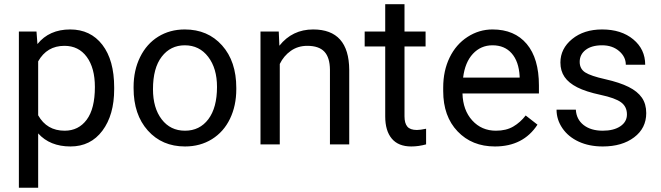

<svg xmlns="http://www.w3.org/2000/svg" viewBox="-20 -676 3095 899"><path d="M514.6 -258.3Q514.6 -137.7 459.5 -64Q404.3 9.8 310.1 9.8Q213.9 9.8 158.7 -51.3V203.1H68.4V-528.3H150.9L155.3 -469.7Q210.4 -538.1 308.6 -538.1Q403.8 -538.1 459.2 -466.3Q514.6 -394.5 514.6 -266.6ZM424.3 -268.6Q424.3 -357.9 386.2 -409.7Q348.1 -461.4 281.7 -461.4Q199.7 -461.4 158.7 -388.7V-136.2Q199.2 -64 282.7 -64Q347.7 -64 386 -115.5Q424.3 -167 424.3 -268.6Z M605.5 -269Q605.5 -346.7 636 -408.7Q666.5 -470.7 720.9 -504.4Q775.4 -538.1 845.2 -538.1Q953.1 -538.1 1019.8 -463.4Q1086.4 -388.7 1086.4 -264.6V-258.3Q1086.4 -181.2 1056.9 -119.9Q1027.3 -58.6 972.4 -24.4Q917.5 9.8 846.2 9.8Q738.8 9.8 672.1 -64.9Q605.5 -139.6 605.5 -262.7ZM696.3 -258.3Q696.3 -170.4 737.1 -117.2Q777.8 -64 846.2 -64Q915 -64 955.6 -117.9Q996.1 -171.9 996.1 -269Q996.1 -356 954.8 -409.9Q913.6 -463.9 845.2 -463.9Q778.3 -463.9 737.3 -410.6Q696.3 -357.4 696.3 -258.3Z M1285.2 -528.3 1288.1 -461.9Q1348.6 -538.1 1446.3 -538.1Q1613.8 -538.1 1615.2 -349.1V0H1524.9V-349.6Q1524.4 -406.7 1498.8 -434.1Q1473.1 -461.4 1418.9 -461.4Q1375 -461.4 1341.8 -438Q1308.6 -414.6 1290 -376.5V0H1199.7V-528.3Z M1874 -656.2V-528.3H1972.7V-458.5H1874V-130.9Q1874 -99.1 1887.2 -83.3Q1900.4 -67.4 1932.1 -67.4Q1947.8 -67.4 1975.1 -73.2V0Q1939.5 9.8 1905.8 9.8Q1845.2 9.8 1814.5 -26.9Q1783.7 -63.5 1783.7 -130.9V-458.5H1687.5V-528.3H1783.7V-656.2Z M2297.4 9.8Q2189.9 9.8 2122.6 -60.8Q2055.2 -131.3 2055.2 -249.5V-266.1Q2055.2 -344.7 2085.2 -406.5Q2115.2 -468.3 2169.2 -503.2Q2223.1 -538.1 2286.1 -538.1Q2389.2 -538.1 2446.3 -470.2Q2503.4 -402.3 2503.4 -275.9V-238.3H2145.5Q2147.5 -160.2 2191.2 -112.1Q2234.9 -64 2302.2 -64Q2350.1 -64 2383.3 -83.5Q2416.5 -103 2441.4 -135.3L2496.6 -92.3Q2430.2 9.8 2297.4 9.8ZM2286.1 -463.9Q2231.4 -463.9 2194.3 -424.1Q2157.2 -384.3 2148.4 -312.5H2413.1V-319.3Q2409.2 -388.2 2376 -426Q2342.8 -463.9 2286.1 -463.9Z M2915.5 -140.1Q2915.5 -176.8 2887.9 -197Q2860.4 -217.3 2791.7 -231.9Q2723.1 -246.6 2682.9 -267.1Q2642.6 -287.6 2623.3 -315.9Q2604 -344.2 2604 -383.3Q2604 -448.2 2658.9 -493.2Q2713.9 -538.1 2799.3 -538.1Q2889.2 -538.1 2945.1 -491.7Q3001 -445.3 3001 -373H2910.2Q2910.2 -410.2 2878.7 -437Q2847.2 -463.9 2799.3 -463.9Q2750 -463.9 2722.2 -442.4Q2694.3 -420.9 2694.3 -386.2Q2694.3 -353.5 2720.2 -336.9Q2746.1 -320.3 2813.7 -305.2Q2881.3 -290 2923.3 -269Q2965.3 -248 2985.6 -218.5Q3005.9 -189 3005.9 -146.5Q3005.9 -75.7 2949.2 -33Q2892.6 9.8 2802.2 9.8Q2738.8 9.8 2689.9 -12.7Q2641.1 -35.2 2613.5 -75.4Q2585.9 -115.7 2585.9 -162.6H2676.3Q2678.7 -117.2 2712.6 -90.6Q2746.6 -64 2802.2 -64Q2853.5 -64 2884.5 -84.7Q2915.5 -105.5 2915.5 -140.1Z"/></svg>

Font: APIMedia Roboto
Style: Regular
Weight: 400
Designer: Google
Version: Version 2.137; 2017